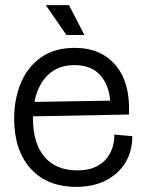

<svg xmlns="http://www.w3.org/2000/svg" viewBox="-20 -713 558 746"><path d="M277 13Q162 13 98.5 -58.5Q35 -130 35 -252Q35 -328 61 -390.5Q87 -453 139.5 -490Q192 -527 270 -527Q373 -527 430 -458.5Q487 -390 481 -268L108 -261Q108 -258 108 -254Q108 -157 152.5 -104Q197 -51 281 -51Q324 -51 352.5 -65Q381 -79 397 -101Q413 -123 419 -146.5Q425 -170 424 -190L494 -184Q494 -124 466.5 -80Q439 -36 390.5 -11.5Q342 13 277 13ZM270 -460Q205 -460 165.5 -421Q126 -382 114 -317L408 -322Q403 -384 368.5 -422Q334 -460 270 -460ZM238 -577 158 -693H248L308 -577Z"/></svg>

Font: Bricolage Grotesque 48pt Light
Style: Regular
Weight: 300
Designer: Mathieu Triay
Foundry: Atelier Triay
Version: Version 1.000; ttfautohint (v1.8.4.7-5d5b);gftools[0.9.32]